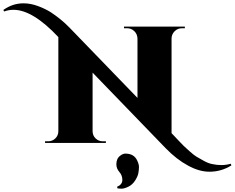

<svg xmlns="http://www.w3.org/2000/svg" viewBox="-250 -860 1412 1155"><path d="M1142 135Q1081 173 1010 173Q948 173 881 136Q812 99 746 31L307 -423V-71Q307 -45 325 -27.5Q343 -10 368 -10H387V0H21V-10H40Q65 -10 83 -27.5Q101 -45 101 -71V-637Q-53 -801 -169 -801Q-198 -801 -225 -791L-230 -800Q-174 -840 -109 -840Q-66 -840 -21.5 -823.5Q23 -807 56 -786Q118 -745 166 -696L577 -271V-629Q576 -655 558 -672.5Q540 -690 515 -690H496V-700H862V-690H844Q819 -690 801 -672.5Q783 -655 782 -630V-59L800 -40Q800 -40 823.5 -15Q847 10 855.5 18Q864 26 890 49.5Q916 73 932 82.5Q948 92 976 107.5Q1004 123 1027 127Q1053 133 1082 133Q1111 133 1138 125ZM454 264Q486 250 486 222.5Q486 195 468 174.5Q450 154 450 128Q450 93 474 76Q490 64 504 64Q556 64 575 105Q586 128 586 144Q586 160 582.5 180.5Q579 201 562.5 226.5Q546 252 521.5 263.5Q497 275 482 275Q467 275 457 273Z"/></svg>

Font: Cinzel Decorative Black
Style: Regular
Weight: 900
Designer: Natanael Gama
Version: Version 1.002;PS 001.002;hotconv 1.0.56;makeotf.lib2.0.21325